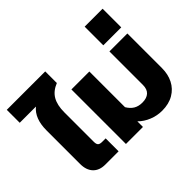

<svg xmlns="http://www.w3.org/2000/svg" viewBox="-181 -1048 1332 1332"><g transform="rotate(-45 485.5 -381.5)"><path d="M74 -126V-456Q74 -572 139 -625H-20V-752H357V-638Q300 -615 275 -571.5Q250 -528 250 -458V-168Q250 -145 259 -136Q268 -127 290 -127H325V0H195Q137 0 105.5 -33.5Q74 -67 74 -126Z M564 -55V0H397V-535H573V-185Q592 -153 618 -137.5Q644 -122 681 -122Q724 -122 747 -143Q770 -164 770 -206V-535H946V-195Q946 -135 922 -87.5Q898 -40 851 -12.5Q804 15 738 15Q689 15 643 -3.5Q597 -22 564 -55Z M770 -778H946V-595H770Z"/></g></svg>

Font: Prompt
Style: Bold
Weight: 700
Designer: Katatrad Team
Foundry: CadsonDemak
Version: Version 1.000